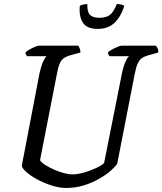

<svg xmlns="http://www.w3.org/2000/svg" viewBox="-20 -930 803 950"><path d="M307 0Q273 0 234.5 -12.5Q196 -25 163 -43Q130 -61 109 -80Q88 -99 88 -111L176 -570Q184 -605 194 -626.5Q204 -648 211 -652H114Q112 -654 109 -659Q106 -664 106 -671Q113 -678 126.5 -685.5Q140 -693 153.5 -698.5Q167 -704 173 -704H367Q371 -699 374.5 -690Q378 -681 378 -670L330 -657Q300 -649 286 -633.5Q272 -618 263 -571L178 -137Q186 -125 206 -112.5Q226 -100 250.5 -89.5Q275 -79 298.5 -73Q322 -67 337 -67Q364 -67 396.5 -76.5Q429 -86 456.5 -99Q484 -112 495 -123L584 -570Q591 -603 601 -625Q611 -647 619 -652H522Q520 -654 517 -659.5Q514 -665 514 -671Q521 -678 535 -685.5Q549 -693 562.5 -698.5Q576 -704 581 -704H752Q755 -700 759.5 -691Q764 -682 763 -670L713 -656Q694 -651 682 -642.5Q670 -634 661.5 -616Q653 -598 646 -561L560 -120Q551 -106 528 -85.5Q505 -65 471 -45.5Q437 -26 395.5 -13Q354 0 307 0ZM463 -787Q410 -787 390 -818Q370 -849 375 -901Q380 -904 390 -907Q400 -910 412 -910Q411 -870 425.5 -856Q440 -842 472 -842Q505 -842 523.5 -856Q542 -870 558 -910Q572 -910 582 -907Q592 -904 595 -901Q579 -849 547.5 -818Q516 -787 463 -787Z"/></svg>

Font: Texturina 72pt 72pt Medium
Style: Italic
Weight: 500
Italic angle: -11°
Designer: Guillermo Torres Carreño
Foundry: Omnibus-Type
Version: Version 1.002; ttfautohint (v1.8.3)